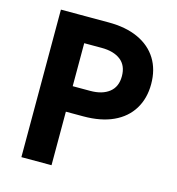

<svg xmlns="http://www.w3.org/2000/svg" viewBox="-105 -790 809 880"><g transform="rotate(15 299.5 -350.0)"><path d="M76 -700V0H219V-700ZM163 -579H302Q359 -579 392 -553.5Q425 -528 425 -477Q425 -427 392 -401Q359 -375 302 -375H163V-254H302Q385 -254 443.5 -281Q502 -308 533 -358.5Q564 -409 564 -477Q564 -546 533 -596Q502 -646 443.5 -673Q385 -700 302 -700H163Z"/></g></svg>

Font: Jost SemiBold
Style: Regular
Weight: 600
Version: Version 3.710